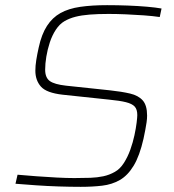

<svg xmlns="http://www.w3.org/2000/svg" viewBox="-20 -716 676 744"><path d="M293 8Q252 8 207 6.5Q162 5 119 2Q76 -1 40 -4L48 -39Q81 -36 121 -33Q161 -30 200 -28Q239 -26 268 -26Q303 -26 330 -27Q357 -28 380.5 -33Q404 -38 425 -50Q445 -61 460 -84.5Q475 -108 485 -136Q495 -164 501 -192Q507 -220 509.5 -241Q512 -262 512 -270Q512 -292 502 -303Q492 -314 468 -320Q444 -326 402 -330L223 -349Q160 -356 138.5 -380.5Q117 -405 117 -442Q117 -461 120.5 -483Q124 -505 130 -532Q141 -583 162 -615.5Q183 -648 214.5 -665.5Q246 -683 291 -689.5Q336 -696 395 -696Q435 -696 475 -694.5Q515 -693 549.5 -690Q584 -687 606 -683L599 -650Q572 -654 537.5 -656.5Q503 -659 467.5 -660.5Q432 -662 401 -662Q359 -662 327.5 -659.5Q296 -657 272.5 -651Q249 -645 230 -634Q211 -623 196.5 -601Q182 -579 173 -551.5Q164 -524 159.5 -496.5Q155 -469 155 -446Q155 -415 173 -402Q191 -389 236 -384L406 -366Q452 -361 484 -353.5Q516 -346 533 -327Q550 -308 550 -268Q550 -256 548 -242Q546 -228 543 -212.5Q540 -197 536 -178Q521 -112 498 -74Q475 -36 444.5 -18.5Q414 -1 376 3.5Q338 8 293 8Z"/></svg>

Font: Saira Thin Thin
Style: Italic
Weight: 250
Italic angle: -12°
Version: Version 1.101